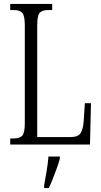

<svg xmlns="http://www.w3.org/2000/svg" viewBox="-20 -734 515 975"><path d="M32 0V-31H50Q80 -31 93 -45Q106 -59 106 -109V-604Q106 -655 93 -669Q80 -683 49 -683H32V-714H245V-683H226Q194 -683 181.5 -669Q169 -655 169 -606V-38H339Q376 -38 389 -57.5Q402 -77 405 -119L411 -210H442L437 0ZM204 208Q210 173 216.5 136Q223 99 226 61H284V71Q279 92 269 119Q259 146 248.5 173Q238 200 228 221H204Z"/></svg>

Font: Noto Serif ExtraCondensed Light
Style: Regular
Weight: 300
Width: 2
Designer: Monotype Design Team
Foundry: Monotype Imaging Inc.
Version: Version 2.014; ttfautohint (v1.8.4.7-5d5b)